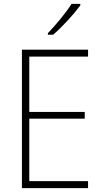

<svg xmlns="http://www.w3.org/2000/svg" viewBox="-20 -970 530 990"><path d="M394 -942V-950H349C320 -904 270 -844 227 -799V-791H254C301 -831 361 -897 394 -942ZM434 0V-36H131V-358H417V-393H131V-678H434V-714H93V0Z"/></svg>

Font: Noto Sans Thai SemCond ExtLt
Style: Regular
Weight: 200
Width: 4
Designer: Monotype Design Team
Foundry: Monotype Imaging Inc.
Version: Version 2.002